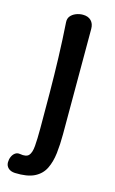

<svg xmlns="http://www.w3.org/2000/svg" viewBox="-133 -556 486 811"><g transform="rotate(15 109.5 -150.0)"><path d="M20 210Q1 209 -9.5 199Q-20 189 -20 174Q-20 161 -15 149.5Q-10 138 -1 131.5Q8 125 20 127Q48 132 59 120Q70 108 72.5 78Q75 48 75 0Q75 -75 74.5 -153Q74 -231 71.5 -308.5Q69 -386 64 -461Q63 -477 71.5 -487.5Q80 -498 94.5 -504Q109 -510 125 -510Q148 -510 161 -497Q174 -484 174 -461Q174 -386 174 -308.5Q174 -231 174 -153Q174 -75 174 0Q174 44 169.5 83Q165 122 150.5 151.5Q136 181 105 196.5Q74 212 20 210Z"/></g></svg>

Font: Winky Sans
Style: Regular
Weight: 400
Designer: Simon Atzbach
Foundry: typofactur
Version: Version 1.205